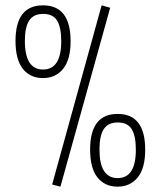

<svg xmlns="http://www.w3.org/2000/svg" viewBox="-20 -689 600 718"><path d="M175 1 360 -669 392 -660 206 9ZM244 -535Q244 -466 216 -431.5Q188 -397 140.5 -397Q93 -397 65.5 -431.5Q38 -466 38 -536Q38 -669 141 -669Q244 -669 244 -535ZM73 -536Q73 -429 141 -429Q209 -429 209 -535Q209 -587 193.5 -612Q178 -637 141.5 -637Q105 -637 89 -612Q73 -587 73 -536ZM523 -129Q523 -60 495 -25.5Q467 9 419.5 9Q372 9 344.5 -25.5Q317 -60 317 -130Q317 -263 420 -263Q523 -263 523 -129ZM352 -130Q352 -23 420 -23Q488 -23 488 -129Q488 -181 472.5 -206Q457 -231 420.5 -231Q384 -231 368 -206Q352 -181 352 -130Z"/></svg>

Font: Titillium Web ExtraLight
Style: Regular
Weight: 275
Version: Version 1.002;PS 57.000;hotconv 1.0.70;makeotf.lib2.5.55311